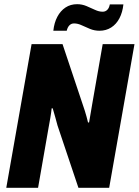

<svg xmlns="http://www.w3.org/2000/svg" viewBox="-20 -898 663 918"><path d="M10 0 131 -687H279L377 -394Q381 -383 385.5 -368.5Q390 -354 394 -339.5Q398 -325 401 -312L406 -313Q409 -332 413.5 -357Q418 -382 421 -401L471 -687H623L502 0H355L255 -298Q251 -314 244 -338.5Q237 -363 232 -380H227Q225 -360 220.5 -333.5Q216 -307 212 -286L162 0ZM235 -751Q239 -789 254 -817.5Q269 -846 293 -862Q317 -878 349 -878Q372 -878 393.5 -869Q415 -860 434 -851Q453 -842 471 -842Q484 -842 493 -851Q502 -860 505 -877H570Q566 -839 551 -810.5Q536 -782 511.5 -766.5Q487 -751 456 -751Q432 -751 411 -759.5Q390 -768 371 -777Q352 -786 334 -786Q321 -786 312 -777Q303 -768 299 -751Z"/></svg>

Font: Archivo Condensed ExtraBold
Style: Italic
Weight: 800
Width: 3
Italic angle: -10°
Designer: Hector Gatti
Foundry: Omnibus-Type
Version: Version 2.001